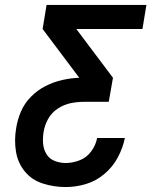

<svg xmlns="http://www.w3.org/2000/svg" viewBox="-20 -755 616 775"><path d="M245 0Q286 0 326.5 -12Q367 -24 401 -52.5Q435 -81 455.5 -119.5Q476 -158 484 -198H372Q367 -170 348.5 -144.5Q330 -119 301.5 -108Q273 -97 245 -97Q222 -97 200.5 -105.5Q179 -114 167.5 -133Q156 -152 154 -175Q152 -198 156 -222Q160 -249 174 -274.5Q188 -300 213 -316.5Q238 -333 265 -338.5Q292 -344 319 -344H419L436 -441L288 -638H555L571 -735H168L152 -638L300 -441Q266 -440 231 -432Q196 -424 163.5 -407.5Q131 -391 104.5 -364Q78 -337 64 -303.5Q50 -270 45 -236Q37 -189 44.5 -143Q52 -97 80.5 -62.5Q109 -28 153.5 -14Q198 0 245 0Z"/></svg>

Font: Iosevka Sparkle SmBdObl
Style: Regular
Weight: 600
Italic angle: -9°
Designer: Belleve Invis
Foundry: Belleve Invis
Version: Version 4.5.0; ttfautohint (v1.8.3)